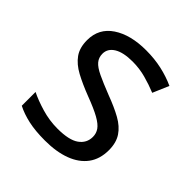

<svg xmlns="http://www.w3.org/2000/svg" viewBox="-155 -662 788 788"><g transform="rotate(45 239.5 -268.0)"><path d="M434 -148Q434 -96 408 -61Q382 -26 334 -8Q286 10 220 10Q164 10 123.5 1Q83 -8 52 -24V-104Q84 -88 129.5 -74.5Q175 -61 222 -61Q289 -61 319 -82.5Q349 -104 349 -140Q349 -160 338 -176Q327 -192 298.5 -208Q270 -224 217 -244Q165 -264 128 -284Q91 -304 71 -332Q51 -360 51 -404Q51 -472 106.5 -509Q162 -546 252 -546Q301 -546 343.5 -536.5Q386 -527 423 -510L393 -440Q359 -454 322 -464Q285 -474 246 -474Q192 -474 163.5 -456.5Q135 -439 135 -409Q135 -387 148 -371.5Q161 -356 191.5 -341.5Q222 -327 273 -307Q324 -288 360 -268Q396 -248 415 -219.5Q434 -191 434 -148Z"/></g></svg>

Font: uguzrati05
Style: Book
Weight: 400
Designer: Jelle Bosma - Monotype Design Team, Universal Thirst
Foundry: Monotype Imaging Inc.
Version: Version 2.106